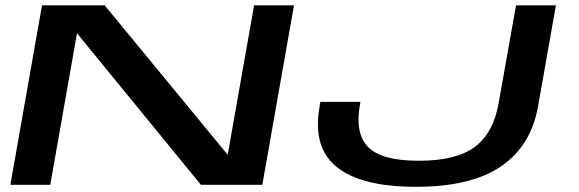

<svg xmlns="http://www.w3.org/2000/svg" viewBox="-20 -695 2176 722"><path d="M19 0H169L269.5 -570L735.5 0H966.5L1085.5 -675H935.5L836.5 -114.5H835L373.5 -675H138ZM1544.5 7.5Q1751 7.5 1863.8 -69.2Q1976.5 -146 2003 -293.5L2070.5 -675H1920.5L1855 -306.5Q1835 -194 1765 -142.2Q1695 -90.5 1555 -90.5Q1414.5 -90.5 1364.2 -142.2Q1314 -194 1333.5 -302L1335.5 -312H1184.5L1182 -295.5Q1154 -141.5 1246.2 -67Q1338.5 7.5 1544.5 7.5Z"/></svg>

Font: Anybody ExtraExpanded Medium
Style: Italic
Weight: 500
Width: 8
Italic angle: -10°
Version: Version 1.113;gftools[0.9.25]